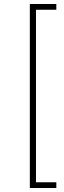

<svg xmlns="http://www.w3.org/2000/svg" viewBox="-20 -823 328 977"><path d="M131.8 -802.7H266.6V-773.4H163.1V104.5H266.6V133.8H131.8Z"/></svg>

Font: Pretendard GOV Thin
Style: Regular
Weight: 100
Designer: Base glyphs from Inter by Rasmus Andersson; Hangeul glyphs from Noto Sans CJK(Source Han Sans) by Jang Soo-young and Kan
Foundry: Kil Hyung-jin
Version: Version 1.309